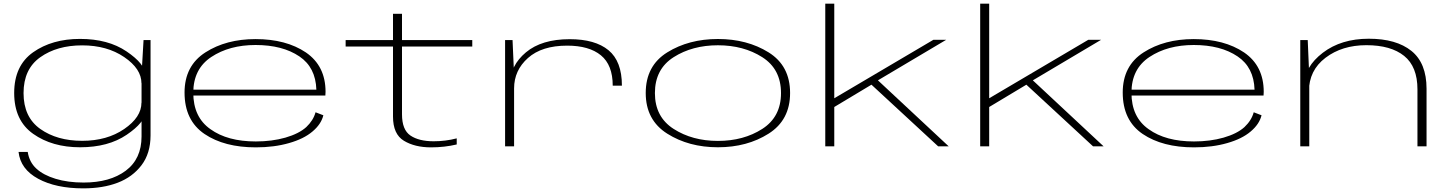

<svg xmlns="http://www.w3.org/2000/svg" viewBox="-20 -805 7974 1056"><path d="M438 231Q546 231 627.2 200Q708.5 169 758.2 103.8Q808 38.5 808 -60.5V-584.5H769.5L758.5 -395.5V-54.5Q758.5 69 671.5 134Q584.5 199 440 199Q353.5 199 286 178.5Q218.5 158 179.8 122.2Q141 86.5 132.5 30.5H82Q92.5 125.5 190 178.2Q287.5 231 438 231ZM420.5 5Q575.5 5 676.8 -63.8Q778 -132.5 778 -189.5L758 -240.5Q758 -160.5 663.2 -95.5Q568.5 -30.5 432 -30.5Q293.5 -30.5 201.5 -95.8Q109.5 -161 109.5 -293Q109.5 -425 201.5 -490.2Q293.5 -555.5 432 -555.5Q568.5 -555.5 663.2 -491Q758 -426.5 758 -347L777.5 -396.5Q777.5 -453.5 676 -522.2Q574.5 -591 420 -591Q266.5 -591 162.2 -517.5Q58 -444 58 -293.5Q58 -142.5 162.5 -68.8Q267 5 420.5 5Z M1387 5.5V-27Q1231 -27 1137.5 -94.5Q1043 -160.5 1043 -295Q1043 -426 1142 -491.5Q1241.5 -557.5 1385.5 -557.5Q1534 -557.5 1627 -494.5Q1716 -434.5 1720 -312H1034V-279.5H1769.5Q1770.5 -290 1770.5 -300Q1770.5 -442.5 1662.5 -516.5Q1553.5 -590 1385.5 -590Q1224 -590 1110 -517Q995 -443.5 995 -296Q995 -142.5 1105 -68Q1214 5.5 1387 5.5ZM1387 -27V5.5Q1488 5.5 1569.5 -18Q1651 -41 1699 -82Q1746.5 -122 1758.5 -171L1715.5 -187.5Q1703.5 -143 1664.5 -106Q1624 -69.5 1549.5 -48Q1475.5 -27 1387 -27Z M2350.5 5.5Q2425 5.5 2492 -10.5V-44Q2430.5 -28 2365 -28Q2284 -28 2237.5 -59.5Q2191 -91 2191 -176V-549H2577.5V-584.5H2191V-729H2141.5V-584.5H1881V-549H2141.5V-164Q2141.5 -67 2201.5 -30.8Q2261.5 5.5 2350.5 5.5Z M3350 -334H3400.5Q3400.5 -468 3326.8 -528.8Q3253 -589.5 3113.5 -589.5Q2959 -589.5 2872.5 -517Q2786 -444.5 2786 -343.5L2807.5 -319Q2807.5 -418 2883.8 -486Q2960 -554 3099.5 -554Q3220 -554 3285 -500.8Q3350 -447.5 3350 -334ZM2758 0H2807.5V-393L2799 -584.5H2758Z M3928.5 5Q4089 5 4207.2 -69.8Q4325.5 -144.5 4325.5 -293.5Q4325.5 -443.5 4207.2 -517Q4089 -590.5 3928.5 -590.5Q3768.5 -590.5 3650 -517Q3531.5 -443.5 3531.5 -293.5Q3531.5 -144.5 3650 -69.8Q3768.5 5 3928.5 5ZM3928.5 -30Q3788 -30 3685 -96Q3582 -162 3582 -293Q3582 -425 3685 -490.5Q3788 -556 3928.5 -556Q4069.5 -556 4172.5 -490.5Q4275.5 -425 4275.5 -293Q4275.5 -162 4172.5 -96Q4069.5 -30 3928.5 -30Z M4770.5 -341.5 5140 0H5198L4805.5 -366ZM4519 0H4568.5V-216.5L4776 -341L4805 -361L5184 -586H5113.5L4568.5 -264.5V-785H4519Z M5622.5 -341.5 5992 0H6050L5657.5 -366ZM5371 0H5420.5V-216.5L5628 -341L5657 -361L6036 -586H5965.5L5420.5 -264.5V-785H5371Z M6547 5.5V-27Q6391 -27 6297.5 -94.5Q6203 -160.5 6203 -295Q6203 -426 6302 -491.5Q6401.5 -557.5 6545.5 -557.5Q6694 -557.5 6787 -494.5Q6876 -434.5 6880 -312H6194V-279.5H6929.5Q6930.5 -290 6930.5 -300Q6930.5 -442.5 6822.5 -516.5Q6713.5 -590 6545.5 -590Q6384 -590 6270 -517Q6155 -443.5 6155 -296Q6155 -142.5 6265 -68Q6374 5.5 6547 5.5ZM6547 -27V5.5Q6648 5.5 6729.5 -18Q6811 -41 6859 -82Q6906.5 -122 6918.5 -171L6875.5 -187.5Q6863.5 -143 6824.5 -106Q6784 -69.5 6709.5 -48Q6635.5 -27 6547 -27Z M7131.5 0H7181V-385.5L7172.5 -584.5H7131.5ZM7776 0H7826V-317Q7826 -458 7742.8 -525Q7659.5 -592 7508.5 -592Q7356.5 -592 7255.5 -514.8Q7154.5 -437.5 7154.5 -339L7179 -301.5Q7179 -418 7270.2 -487.2Q7361.5 -556.5 7495 -556.5Q7629.5 -556.5 7702.8 -497.5Q7776 -438.5 7776 -313.5Z"/></svg>

Font: Anybody ExtraExpanded ExtraLight
Style: Regular
Weight: 250
Width: 8
Version: Version 1.113;gftools[0.9.25]